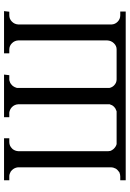

<svg xmlns="http://www.w3.org/2000/svg" viewBox="134 -776 642 950"><g transform="rotate(-90 455.0 -301.0)"><path d="M872 -576H854Q836 -576 823 -563Q810 -550 809 -532V-69Q810 -52 823 -39.5Q836 -27 854 -27H873V0H38V-27H57Q67 -27 76 -31H77Q83 -35 88 -40L90 -42Q94 -46 96 -50Q98 -55 100 -60L101 -63Q102 -67 102 -71V-532V-534Q100 -551 88 -563Q84 -566 81 -569Q77 -571 72 -573Q69 -574 67 -575Q66 -575 65 -575Q63 -576 61 -576H57H38V-602H246V-576H227Q209 -576 196 -563L192 -559Q183 -547 182 -532V-89V-86Q183 -82 183 -78Q184 -76 184 -74Q187 -67 193 -60Q194 -59 195 -58Q205 -48 217 -45Q221 -45 225 -45H372H376Q378 -45 379 -45Q382 -46 384 -47Q394 -50 402 -58Q404 -61 406 -63Q408 -65 409 -67Q410 -70 411 -72Q412 -75 413 -77L414 -79V-532Q413 -550 400 -563Q388 -574 373 -576H371H350V-602H561L558 -576H540H539H535Q533 -575 530 -575Q524 -573 519 -571Q517 -569 514 -567Q513 -566 511 -565L509 -563L505 -559Q504 -557 503 -556Q498 -549 496 -541Q496 -540 495 -539Q495 -535 495 -532V-80Q498 -67 507 -58Q520 -45 537 -45H686Q703 -45 716 -58.5Q729 -72 730 -91V-532Q729 -550 716 -563Q703 -576 685 -576H666V-602H875Z"/></g></svg>

Font: Constantine
Style: Regular
Weight: 400
Designer: Dukom Design
Version: Version 1.001;PS 001.001;hotconv 1.0.56;makeotf.lib2.0.21325